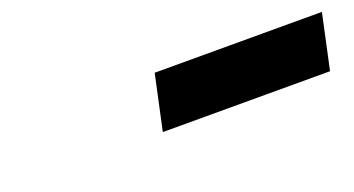

<svg xmlns="http://www.w3.org/2000/svg" viewBox="-26 -908 756 410"><g transform="rotate(-20 352.0 -703.5)"><path d="M297 -641 324 -766H704L677 -641Z"/></g></svg>

Font: Azeret Mono Thin ExtraBold
Style: Italic
Weight: 800
Italic angle: -12°
Version: Version 1.002